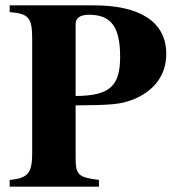

<svg xmlns="http://www.w3.org/2000/svg" viewBox="-20 -696 651 716"><path d="M262 -303C394 -304 428 -307 471 -323C554 -354 600 -415 600 -495C600 -617 498 -676 331 -676H16V-651C86 -645 100 -631 100 -553V-126C100 -75 94 -47 61 -34C50 -29 35 -27 16 -25V0H349V-25C270 -35 262 -44 262 -111ZM262 -606C262 -629 279 -641 312 -641C395 -641 428 -595 428 -484C428 -373 387 -339 262 -338Z"/></svg>

Font: XITS
Style: Bold
Weight: 700
Designer: MicroPress Inc., with final additions and corrections provided by Coen Hoffman, Elsevier (retired)
Version: Version 1.107